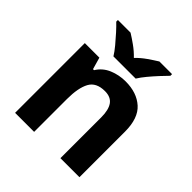

<svg xmlns="http://www.w3.org/2000/svg" viewBox="-203 -914 1063 1063"><g transform="rotate(45 328.5 -383.0)"><path d="M388 -556Q476 -556 529 -508.5Q582 -461 582 -356V0H433V-319Q433 -378 412 -407.5Q391 -437 345 -437Q277 -437 252 -390.5Q227 -344 227 -257V0H78V-546H192L212 -476H220Q246 -518 291.5 -537Q337 -556 388 -556ZM242 -606Q228 -629 205.5 -656Q183 -683 159.5 -709Q136 -735 117 -753V-766H216Q242 -750 272 -728.5Q302 -707 328 -680Q354 -707 385 -728.5Q416 -750 442 -766H541V-753Q523 -735 499 -709Q475 -683 452.5 -656Q430 -629 416 -606Z"/></g></svg>

Font: Noto Sans Nag Mundari
Style: Bold
Weight: 700
Version: Version 1.000